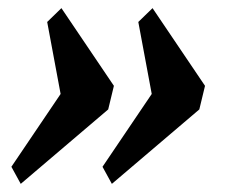

<svg xmlns="http://www.w3.org/2000/svg" viewBox="-20 -514 556 472"><path d="M8 -104 129 -283 96 -460 131 -494 260 -303 246 -245 31 -62ZM232 -104 353 -283 320 -460 355 -494 484 -303 470 -245 255 -62Z"/></svg>

Font: IBM Plex Serif
Style: Bold Italic
Weight: 700
Italic angle: -14°
Designer: Mike Abbink, Paul van der Laan, Pieter van Rosmalen
Foundry: Bold Monday
Version: Version 3.001